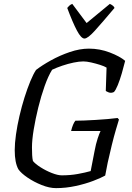

<svg xmlns="http://www.w3.org/2000/svg" viewBox="-20 -971 680 991"><path d="M269 0Q235 0 195 -16Q155 -32 122 -54.5Q89 -77 75 -97Q56 -131 56 -196Q56 -231 62.5 -277Q69 -323 80.5 -372.5Q92 -422 106.5 -468Q121 -514 136.5 -551.5Q152 -589 166 -610Q197 -634 243 -659.5Q289 -685 340.5 -702.5Q392 -720 439 -720Q495 -720 547 -700Q599 -680 626 -657Q619 -628 609 -593.5Q599 -559 588 -532Q577 -505 568 -496Q553 -489 540 -494.5Q527 -500 526 -502L530 -622Q519 -629 497 -636Q475 -643 451 -648.5Q427 -654 410 -654Q389 -654 360 -648Q331 -642 301.5 -632Q272 -622 249 -611Q229 -579 210.5 -527Q192 -475 177.5 -416Q163 -357 154 -302.5Q145 -248 145 -210Q145 -189 146 -170.5Q147 -152 150 -140Q162 -125 189.5 -107.5Q217 -90 247.5 -78Q278 -66 299 -66Q343 -66 381.5 -73Q420 -80 448 -88L468 -191Q475 -229 484 -256Q493 -283 499 -295H347Q356 -332 369 -348Q386 -348 414 -349Q442 -350 474 -352Q506 -354 536 -356.5Q566 -359 587 -362L594 -354Q589 -338 578.5 -302.5Q568 -267 557 -222Q546 -177 536 -132L523 -65Q502 -53 461.5 -37.5Q421 -22 370.5 -11Q320 0 269 0ZM416 -772Q399 -772 377 -813.5Q355 -855 327 -930Q331 -935 337 -941Q343 -947 353 -951L427 -852L547 -951Q568 -941 571 -930Q507 -854 470 -813Q433 -772 416 -772Z"/></svg>

Font: Texturina 72pt 72pt Regular
Style: Italic
Weight: 400
Italic angle: -11°
Designer: Guillermo Torres Carreño
Foundry: Omnibus-Type
Version: Version 1.002; ttfautohint (v1.8.3)